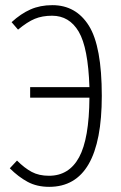

<svg xmlns="http://www.w3.org/2000/svg" viewBox="-20 -714 471 745"><path d="M375 -342Q375 11 171 11Q123 11 87 -8.5Q51 -28 18 -61L46 -91Q75 -62 103 -47Q131 -32 170 -32Q248 -32 287 -104Q326 -176 327 -335H97V-376H327Q322 -529 285.5 -591Q249 -653 182 -653Q144 -653 115 -641Q86 -629 50 -599L25 -628Q61 -661 98.5 -677.5Q136 -694 183 -694Q275 -694 325 -614Q375 -534 375 -342Z"/></svg>

Font: Fira Sans Extra Condensed ExtraLight
Style: Regular
Weight: 275
Width: 1
Designer: Carrois Corporate & Edenspiekermann AG
Foundry: Carrois Corporate GbR & Edenspiekermann AG
Version: Version 4.203